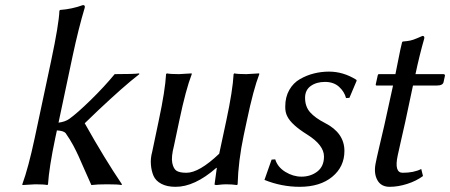

<svg xmlns="http://www.w3.org/2000/svg" viewBox="-20 -718 1753 748"><path d="M208 -240.2Q233.4 -243.2 250 -254.9Q280.8 -276.9 333.5 -328.4Q386.2 -379.9 426.8 -429.2Q503.9 -429.2 522 -432.1L522.9 -429.2Q490.7 -404.3 450.4 -368.7Q410.2 -333 364 -289.6Q317.9 -246.1 310.1 -237.8Q388.2 -98.6 455.1 0L453.1 2.9Q440.9 0 397.9 0Q357.9 0 335.9 2.9Q322.8 -25.9 307.9 -60.1Q293 -94.2 285.4 -111.1Q277.8 -127.9 265.4 -151.4Q252.9 -174.8 235.8 -199.2Q228 -208.5 201.7 -210L195.3 -180.2Q171.4 -66.4 167 0L164.6 2.9Q151.4 0 117.2 0L67.4 2.9L66.9 0Q90.3 -63.5 115.2 -180.2L179.2 -481Q209.5 -624 211.4 -675.8L213.9 -679.2Q260.7 -682.6 303.2 -698.2Q312.5 -698.2 310.1 -688Q286.1 -607.9 263.2 -501Z M822.8 -64Q737.8 10.3 663.6 9.8Q630.4 9.8 608.4 -2Q586.4 -13.7 578.1 -33Q569.8 -52.2 567.9 -76.7Q565.9 -101.1 572.8 -126L598.6 -249Q623.5 -365.7 627 -429.2L629.9 -432.1Q643.6 -429.2 677.2 -429.2L726.6 -432.1L727.1 -429.2Q704.1 -370.1 678.7 -249L657.7 -149.9Q646.5 -106.4 651.1 -83.3Q655.8 -60.1 668 -52.5Q680.2 -44.9 706.5 -44.9Q755.9 -44.9 834 -119.1L861.8 -249Q886.7 -365.7 890.1 -429.2L892.6 -432.1Q906.2 -429.2 939.9 -429.2L989.7 -432.1L990.2 -429.2Q967.3 -370.1 941.9 -249L929.7 -191.9Q908.2 -90.3 905.8 0L903.3 2.9Q884.3 0 859.4 0Q848.6 0 824.2 2.9Q815.4 2.9 815.9 0L824.7 -64Z M1038.1 -96.2 1052.2 -97.2Q1061.5 -66.9 1091.8 -48.3Q1122.1 -29.8 1154.3 -29.8Q1190.4 -29.8 1216.3 -49.8Q1242.2 -69.8 1242.2 -108.4Q1242.2 -152.8 1176.8 -193.8Q1114.7 -232.4 1099.1 -265.1Q1090.8 -280.8 1091.3 -303.2Q1091.3 -339.8 1106.9 -367.4Q1122.6 -395 1148.7 -409.9Q1174.8 -424.8 1203.4 -431.9Q1231.9 -439 1261.7 -439Q1317.4 -439 1368.2 -407.2L1369.6 -403.8L1341.3 -336.9L1328.1 -335.9Q1321.8 -360.8 1300.8 -379.9Q1279.8 -398.9 1246.1 -398.9Q1212.9 -398.9 1190.7 -383.1Q1168.5 -367.2 1168.5 -336.9Q1168.5 -302.7 1188.2 -280.5Q1208 -258.3 1246.1 -238.8Q1321.8 -200.2 1321.8 -129.9Q1321.8 -68.4 1274.4 -29.3Q1227.1 9.8 1147.5 9.8Q1077.1 9.8 1010.3 -17.1Z M1520.5 -429.2Q1524.9 -449.7 1532.7 -490.2Q1540.5 -530.8 1546.4 -553.2L1548.8 -556.2Q1567.4 -557.6 1578.6 -560.1Q1589.8 -562.5 1605.5 -569.3Q1621.1 -576.2 1626 -578.1Q1634.8 -578.1 1632.8 -567.9Q1614.3 -503.4 1598.6 -429.2H1706.5Q1710.4 -429.2 1712.2 -427.5Q1713.9 -425.8 1713.4 -422.9L1708 -397.9Q1705.1 -384.8 1681.2 -384.8H1588.9L1558.6 -242.2Q1551.3 -208.5 1541.3 -165.8Q1531.2 -123 1529.3 -111.8Q1515.1 -44.9 1548.8 -44.9Q1592.3 -44.9 1621.1 -59.6L1627.9 -32.2Q1601.6 -12.7 1566.2 -1.5Q1530.8 9.8 1498 9.8Q1464.8 9.8 1450.4 -15.9Q1436 -41.5 1442.9 -79.1Q1445.8 -95.7 1458.7 -150.6Q1471.7 -205.6 1477.5 -231L1511.2 -384.8H1447.3Q1443.4 -384.8 1443.8 -389.2L1451.7 -424.8Q1452.6 -428.7 1455.6 -429.2Z"/></svg>

Font: Linux Biolinum
Style: Italic
Weight: 400
Italic angle: -12°
Designer: Philipp H. Poll
Foundry: Philipp H. Poll
Version: Version 1.1.3 ; ttfautohint (v0.9)